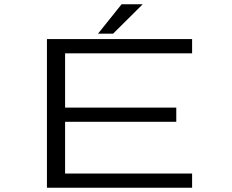

<svg xmlns="http://www.w3.org/2000/svg" viewBox="-20 -884 1090 904"><path d="M441.5 -725.5 552.5 -864H652L512.5 -725.5ZM884.5 -633H286.5V-377.5H810V-310.5H286.5V-67H884.5V0H201V-700H884.5Z"/></svg>

Font: League Mono Extended Light
Style: Regular
Weight: 300
Width: 9
Designer: Tyler Finck
Foundry: The League of Moveable Type / Tyler Finck
Version: Version 2.210